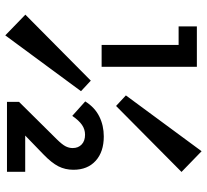

<svg xmlns="http://www.w3.org/2000/svg" viewBox="-48 -704 766 710"><g transform="rotate(90 335.0 -349.0)"><path d="M278.2 -301.8 317.2 -265.5 110.8 14.5 34.2 -59.8ZM371.8 -395.2 332.8 -431.5 539.2 -711.5 615.8 -637.2ZM146.2 -341.8V-694H227V-341.8ZM77.5 -626.5V-694H222V-626.5ZM356.8 -36.5 494.8 -175.8Q514.5 -195.8 521 -208.5Q527.5 -221.2 527.5 -234.8Q527.5 -255.5 514.2 -268Q501 -280.5 478.2 -280.5Q458.2 -280.5 441.9 -269.2Q425.5 -258 408.5 -233.2L355 -281.2Q377.2 -316.5 410.6 -333.1Q444 -349.8 484.5 -349.8Q541.5 -349.8 574.6 -319.8Q607.8 -289.8 607.8 -237.5Q607.8 -207 595 -181.9Q582.2 -156.8 550.8 -126.5L455.2 -34ZM356.8 8.2V-36.5L424.2 -59.2H615.2V8.2Z"/></g></svg>

Font: Outfit Thin
Style: Regular
Weight: 100
Designer: Rodrigo Fuenzalida
Foundry: fragTYPE
Version: Version 1.100;gftools[0.9.27]